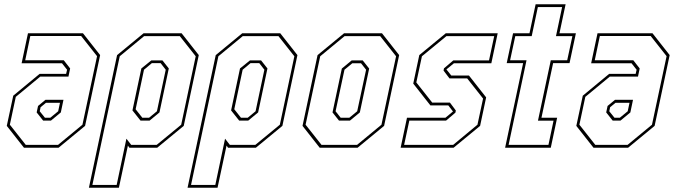

<svg xmlns="http://www.w3.org/2000/svg" viewBox="-20 -697 3192 906"><path d="M93 0 12 -103 42.5 -245.5 167 -348.5H292L296.5 -368L272.5 -398.5H82L112 -540H371.5L452.5 -437L381.5 -103L256.5 0ZM101.5 -13.5H254L369 -108.5L438 -432L363 -527H123L99 -412.5H281L311 -374L303 -335.5H170L54.5 -240L26.5 -108.5ZM183.5 -128 153 -166.5 159.5 -197 194.5 -226H279.5L267 -166.5L220.5 -128ZM192 -141.5H217.5L254.5 -172L263 -212H197L171.5 -191L167.5 -172Z M399.5 189 532.5 -437 657.5 -540H837L918 -437L847 -103L722 0H590.5L583.5 -10L541 189ZM416 175.5H530.5L576.5 -42.5L599 -13.5H719.5L835 -108.5L903.5 -431.5L828.5 -526.5H660L545 -431.5ZM643 -128 605 -176 647 -374 694 -412H746.5L776.5 -374L732.5 -166.5L686 -128ZM651.5 -141.5H683.5L720.5 -172L762 -368L738 -399H696.5L659.5 -368L620 -181.5Z M865 189 998 -437 1123 -540H1302.5L1383.5 -437L1312.5 -103L1187.5 0H1056L1049 -10L1006.5 189ZM881.5 175.5H996L1042 -42.5L1064.5 -13.5H1185L1300.5 -108.5L1369 -431.5L1294 -526.5H1125.5L1010.5 -431.5ZM1108.5 -128 1070.5 -176 1112.5 -374 1159.5 -412H1212L1242 -374L1198 -166.5L1151.5 -128ZM1117 -141.5H1149L1186 -172L1227.5 -368L1203.5 -399H1162L1125 -368L1085.5 -181.5Z M1488.5 0 1407.5 -103 1478.5 -437 1603.5 -540H1782.5L1863.5 -437L1792.5 -103L1667.5 0ZM1497 -13.5H1665L1780 -108.5L1849 -431.5L1774 -526.5H1606L1491 -431.5L1422 -108.5ZM1579.5 -128 1549 -166.5 1593 -373.5 1639.5 -412H1691.5L1722 -373.5L1678 -166.5L1631.5 -128ZM1587.5 -141.5H1628.5L1665.5 -172L1707.5 -368L1683.5 -398.5H1642.5L1605.5 -368L1563.5 -172Z M1870.5 0 1900.5 -141.5H2082L2117.5 -171L2095.5 -199.5H2011L1930 -302.5L1958.5 -437L2083.5 -540H2328.5L2298.5 -398.5H2122L2086.5 -369.5L2109.5 -340.5H2193L2274 -237.5L2245.5 -103L2120.5 0ZM1887 -13.5H2118.5L2233 -108.5L2259.5 -232L2184.5 -327H2101L2073 -364L2075 -374.5L2119 -412H2287.5L2312 -526.5H2086.5L1971 -431.5L1944.5 -308L2019.5 -213H2103L2131 -175.5L2129 -165.5L2085 -128H1911.5Z M2363.5 0 2448.5 -399H2371L2401 -540H2478.5L2507.5 -677H2649L2620 -540H2697.5L2667.5 -399H2590L2535 -141.5H2609L2579 0ZM2380 -13.5H2568L2592 -127.5H2518.5L2579 -412.5H2656.5L2681 -526.5H2603.5L2632.5 -663.5H2518L2489 -526.5H2411.5L2387 -412.5H2464.5Z M2780.5 0 2699.5 -103 2730 -245.5 2854.5 -348.5H2979.5L2984 -368L2960 -398.5H2769.5L2799.5 -540H3059L3140 -437L3069 -103L2944 0ZM2789 -13.5H2941.5L3056.5 -108.5L3125.5 -432L3050.5 -527H2810.5L2786.5 -412.5H2968.5L2998.5 -374L2990.5 -335.5H2857.5L2742 -240L2714 -108.5ZM2871 -128 2840.5 -166.5 2847 -197 2882 -226H2967L2954.5 -166.5L2908 -128ZM2879.5 -141.5H2905L2942 -172L2950.5 -212H2884.5L2859 -191L2855 -172Z"/></svg>

Font: Tourney Condensed Thin
Style: Italic
Weight: 100
Width: 3
Italic angle: -12°
Designer: Tyler Finck
Foundry: Etcetera Type Co
Version: Version 1.010; ttfautohint (v1.8.3)